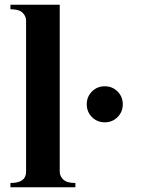

<svg xmlns="http://www.w3.org/2000/svg" viewBox="-20 -790 595 810"><path d="M24 0V-18Q90 -18 90 -65V-703Q90 -722 75 -736.5Q60 -751 24 -751V-770H232V-66Q232 -47 247 -32.5Q262 -18 298 -18V0ZM368 -296Q346 -318 346 -350Q346 -382 368 -404Q390 -426 422 -426Q454 -426 476 -404Q498 -382 498 -350Q498 -318 476 -296Q454 -274 422 -274Q390 -274 368 -296Z"/></svg>

Font: Uncial Antiqua
Style: Regular
Weight: 400
Designer: Astigmatic (AOETI)
Foundry: Astigmatic (AOETI)
Version: Version 1.000